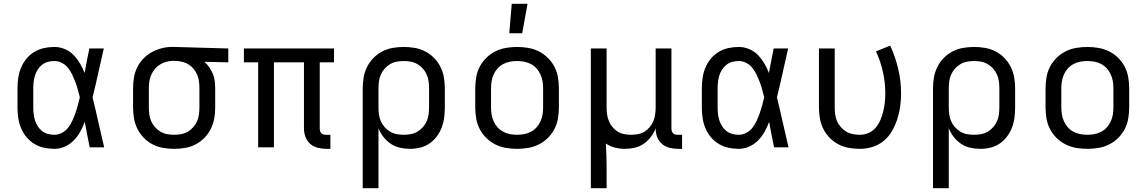

<svg xmlns="http://www.w3.org/2000/svg" viewBox="-20 -775 6040 1010"><path d="M266 8Q238 8 211 2Q184 -4 160 -18.5Q136 -33 118.5 -54.5Q101 -76 90.5 -101.5Q80 -127 76 -154.5Q72 -182 72 -210V-310Q72 -338 76 -365.5Q80 -393 90.5 -418.5Q101 -444 118.5 -465.5Q136 -487 160 -501.5Q184 -516 211 -522Q238 -528 266 -528Q294 -528 320.5 -517Q347 -506 366.5 -486Q386 -466 400.5 -441.5Q415 -417 425 -391Q431 -423 437 -455.5Q443 -488 450 -520H526Q511 -456 497 -391.5Q483 -327 467 -263Q483 -198 497.5 -132Q512 -66 528 0H452Q445 -33 438.5 -66.5Q432 -100 426 -134Q416 -107 402 -82Q388 -57 368 -36.5Q348 -16 321.5 -4Q295 8 266 8ZM266 -66Q287 -66 306.5 -76.5Q326 -87 339 -104Q352 -121 361 -141Q370 -161 377 -181Q384 -201 389.5 -221.5Q395 -242 400 -263Q395 -283 389.5 -303.5Q384 -324 376.5 -343.5Q369 -363 360 -382Q351 -401 338 -417.5Q325 -434 306 -444Q287 -454 266 -454Q249 -454 232 -449.5Q215 -445 201.5 -434.5Q188 -424 178.5 -409Q169 -394 164 -378Q159 -362 157 -344.5Q155 -327 155 -310V-210Q155 -193 157 -175.5Q159 -158 164 -142Q169 -126 178.5 -111Q188 -96 201.5 -85.5Q215 -75 232 -70.5Q249 -66 266 -66Z M896 8Q867 8 838 3Q809 -2 783 -15.5Q757 -29 736.5 -50Q716 -71 703 -97Q690 -123 685 -152Q680 -181 680 -210V-310Q680 -338 684.5 -366Q689 -394 701 -419Q713 -444 732.5 -465Q752 -486 776.5 -499.5Q801 -513 828 -520.5Q855 -528 883 -528H900L1181 -520V-447L1055 -450Q1070 -437 1081 -421Q1092 -405 1099.5 -387Q1107 -369 1109.5 -349.5Q1112 -330 1112 -310V-210Q1112 -181 1107 -152Q1102 -123 1089 -97Q1076 -71 1055.5 -50Q1035 -29 1009 -15.5Q983 -2 954 3Q925 8 896 8ZM896 -66Q915 -66 933.5 -69.5Q952 -73 968 -82.5Q984 -92 996.5 -106Q1009 -120 1016.5 -137Q1024 -154 1026.5 -172.5Q1029 -191 1029 -210V-310Q1029 -327 1027 -344.5Q1025 -362 1018.5 -378.5Q1012 -395 1001.5 -409Q991 -423 976.5 -433Q962 -443 945 -448Q928 -453 911 -454H900Q898 -455 895.5 -455Q893 -455 891 -455Q873 -455 855 -450Q837 -445 821.5 -435.5Q806 -426 794.5 -412Q783 -398 775.5 -381Q768 -364 765.5 -346Q763 -328 763 -310V-210Q763 -191 765.5 -172.5Q768 -154 775.5 -137Q783 -120 795.5 -106Q808 -92 824 -82.5Q840 -73 858.5 -69.5Q877 -66 896 -66Z M1718 8H1695Q1673 8 1650.5 2Q1628 -4 1611.5 -18.5Q1595 -33 1587 -54.5Q1579 -76 1579 -98V-447H1421V0H1338V-447H1263V-520H1737V-447H1662V-98Q1662 -92 1664 -85.5Q1666 -79 1670.5 -74Q1675 -69 1681.5 -67.5Q1688 -66 1695 -66H1718Z M1888 215V-310Q1888 -339 1893 -368Q1898 -397 1911 -423Q1924 -449 1944.5 -470Q1965 -491 1991 -504.5Q2017 -518 2046 -523Q2075 -528 2104 -528Q2133 -528 2162 -523Q2191 -518 2217 -504.5Q2243 -491 2263.5 -470Q2284 -449 2297 -423Q2310 -397 2315 -368Q2320 -339 2320 -310V-210Q2320 -183 2316.5 -156Q2313 -129 2303.5 -104Q2294 -79 2277.5 -57Q2261 -35 2239 -20Q2217 -5 2190.5 1.5Q2164 8 2137 8Q2110 8 2083.5 2Q2057 -4 2035 -19Q2013 -34 1996.5 -55.5Q1980 -77 1971 -101V215ZM2104 -66Q2123 -66 2141.5 -69.5Q2160 -73 2176 -82.5Q2192 -92 2204.5 -106Q2217 -120 2224.5 -137Q2232 -154 2234.5 -172.5Q2237 -191 2237 -210V-310Q2237 -329 2234.5 -347.5Q2232 -366 2224.5 -383Q2217 -400 2204.5 -414Q2192 -428 2176 -437.5Q2160 -447 2141.5 -450.5Q2123 -454 2104 -454Q2085 -454 2066.5 -450.5Q2048 -447 2032 -437.5Q2016 -428 2003.5 -414Q1991 -400 1983.5 -383Q1976 -366 1973.5 -347.5Q1971 -329 1971 -310V-210Q1971 -191 1973.5 -172.5Q1976 -154 1983.5 -137Q1991 -120 2003.5 -106Q2016 -92 2032 -82.5Q2048 -73 2066.5 -69.5Q2085 -66 2104 -66Z M2700 8Q2671 8 2641.5 3Q2612 -2 2586 -15Q2560 -28 2538.5 -49Q2517 -70 2503.5 -96Q2490 -122 2485 -151.5Q2480 -181 2480 -210V-310Q2480 -339 2485 -368.5Q2490 -398 2503.5 -424Q2517 -450 2538.5 -471Q2560 -492 2586 -505Q2612 -518 2641.5 -523Q2671 -528 2700 -528Q2729 -528 2758.5 -523Q2788 -518 2814 -505Q2840 -492 2861.5 -471Q2883 -450 2896.5 -424Q2910 -398 2915 -368.5Q2920 -339 2920 -310V-210Q2920 -181 2915 -151.5Q2910 -122 2896.5 -96Q2883 -70 2861.5 -49Q2840 -28 2814 -15Q2788 -2 2758.5 3Q2729 8 2700 8ZM2700 -66Q2719 -66 2737.5 -69.5Q2756 -73 2773 -82Q2790 -91 2802.5 -105Q2815 -119 2823 -136.5Q2831 -154 2834 -172.5Q2837 -191 2837 -210V-310Q2837 -329 2834 -347.5Q2831 -366 2823 -383.5Q2815 -401 2802.5 -415Q2790 -429 2773 -438Q2756 -447 2737.5 -450.5Q2719 -454 2700 -454Q2681 -454 2662.5 -450.5Q2644 -447 2627 -438Q2610 -429 2597.5 -415Q2585 -401 2577 -383.5Q2569 -366 2566 -347.5Q2563 -329 2563 -310V-210Q2563 -191 2566 -172.5Q2569 -154 2577 -136.5Q2585 -119 2597.5 -105Q2610 -91 2627 -82Q2644 -73 2662.5 -69.5Q2681 -66 2700 -66ZM2659 -600 2672 -755H2755L2727 -600Z M3088 215V-520H3171V-210Q3171 -192 3173.5 -173.5Q3176 -155 3183 -138Q3190 -121 3202 -106.5Q3214 -92 3229.5 -82.5Q3245 -73 3263.5 -69.5Q3282 -66 3300 -66Q3318 -66 3336.5 -69.5Q3355 -73 3370.5 -82.5Q3386 -92 3398 -106.5Q3410 -121 3417 -138Q3424 -155 3426.5 -173.5Q3429 -192 3429 -210V-520H3512V-98Q3512 -92 3514 -85.5Q3516 -79 3520.5 -74Q3525 -69 3531.5 -67.5Q3538 -66 3545 -66H3568V8H3545Q3523 8 3500.5 2Q3478 -4 3461.5 -18.5Q3445 -33 3437 -54.5Q3429 -76 3429 -98V-100Q3420 -76 3404 -55Q3388 -34 3366.5 -19Q3345 -4 3319.5 2Q3294 8 3267 8Q3241 8 3215 1.5Q3189 -5 3167 -20Q3169 12 3170 44Q3171 76 3171 107V215Z M3866 8Q3838 8 3811 2Q3784 -4 3760 -18.5Q3736 -33 3718.5 -54.5Q3701 -76 3690.5 -101.5Q3680 -127 3676 -154.5Q3672 -182 3672 -210V-310Q3672 -338 3676 -365.5Q3680 -393 3690.5 -418.5Q3701 -444 3718.5 -465.5Q3736 -487 3760 -501.5Q3784 -516 3811 -522Q3838 -528 3866 -528Q3894 -528 3920.5 -517Q3947 -506 3966.5 -486Q3986 -466 4000.5 -441.5Q4015 -417 4025 -391Q4031 -423 4037 -455.5Q4043 -488 4050 -520H4126Q4111 -456 4097 -391.5Q4083 -327 4067 -263Q4083 -198 4097.5 -132Q4112 -66 4128 0H4052Q4045 -33 4038.5 -66.5Q4032 -100 4026 -134Q4016 -107 4002 -82Q3988 -57 3968 -36.5Q3948 -16 3921.5 -4Q3895 8 3866 8ZM3866 -66Q3887 -66 3906.5 -76.5Q3926 -87 3939 -104Q3952 -121 3961 -141Q3970 -161 3977 -181Q3984 -201 3989.5 -221.5Q3995 -242 4000 -263Q3995 -283 3989.5 -303.5Q3984 -324 3976.5 -343.5Q3969 -363 3960 -382Q3951 -401 3938 -417.5Q3925 -434 3906 -444Q3887 -454 3866 -454Q3849 -454 3832 -449.5Q3815 -445 3801.5 -434.5Q3788 -424 3778.5 -409Q3769 -394 3764 -378Q3759 -362 3757 -344.5Q3755 -327 3755 -310V-210Q3755 -193 3757 -175.5Q3759 -158 3764 -142Q3769 -126 3778.5 -111Q3788 -96 3801.5 -85.5Q3815 -75 3832 -70.5Q3849 -66 3866 -66Z M4504 8Q4475 8 4446 3Q4417 -2 4391 -15.5Q4365 -29 4344.5 -50Q4324 -71 4311 -97Q4298 -123 4293 -152Q4288 -181 4288 -210V-520H4371V-210Q4371 -191 4373.5 -172.5Q4376 -154 4383.5 -137Q4391 -120 4403.5 -106Q4416 -92 4432 -82.5Q4448 -73 4466.5 -69.5Q4485 -66 4504 -66Q4528 -66 4550 -76Q4572 -86 4587 -104Q4602 -122 4611.5 -144.5Q4621 -167 4626.5 -190Q4632 -213 4634.5 -236.5Q4637 -260 4637 -284Q4637 -341 4624.5 -397Q4612 -453 4588 -505L4663 -535Q4690 -476 4705 -412.5Q4720 -349 4720 -284Q4720 -250 4715.5 -216Q4711 -182 4700.5 -149.5Q4690 -117 4673 -87Q4656 -57 4630 -35Q4604 -13 4571 -2.5Q4538 8 4504 8Z M4888 215V-310Q4888 -339 4893 -368Q4898 -397 4911 -423Q4924 -449 4944.5 -470Q4965 -491 4991 -504.5Q5017 -518 5046 -523Q5075 -528 5104 -528Q5133 -528 5162 -523Q5191 -518 5217 -504.5Q5243 -491 5263.5 -470Q5284 -449 5297 -423Q5310 -397 5315 -368Q5320 -339 5320 -310V-210Q5320 -183 5316.5 -156Q5313 -129 5303.5 -104Q5294 -79 5277.5 -57Q5261 -35 5239 -20Q5217 -5 5190.5 1.5Q5164 8 5137 8Q5110 8 5083.5 2Q5057 -4 5035 -19Q5013 -34 4996.5 -55.5Q4980 -77 4971 -101V215ZM5104 -66Q5123 -66 5141.5 -69.5Q5160 -73 5176 -82.5Q5192 -92 5204.5 -106Q5217 -120 5224.5 -137Q5232 -154 5234.5 -172.5Q5237 -191 5237 -210V-310Q5237 -329 5234.5 -347.5Q5232 -366 5224.5 -383Q5217 -400 5204.5 -414Q5192 -428 5176 -437.5Q5160 -447 5141.5 -450.5Q5123 -454 5104 -454Q5085 -454 5066.5 -450.5Q5048 -447 5032 -437.5Q5016 -428 5003.5 -414Q4991 -400 4983.5 -383Q4976 -366 4973.5 -347.5Q4971 -329 4971 -310V-210Q4971 -191 4973.5 -172.5Q4976 -154 4983.5 -137Q4991 -120 5003.5 -106Q5016 -92 5032 -82.5Q5048 -73 5066.5 -69.5Q5085 -66 5104 -66Z M5700 8Q5671 8 5641.5 3Q5612 -2 5586 -15Q5560 -28 5538.5 -49Q5517 -70 5503.5 -96Q5490 -122 5485 -151.5Q5480 -181 5480 -210V-310Q5480 -339 5485 -368.5Q5490 -398 5503.5 -424Q5517 -450 5538.5 -471Q5560 -492 5586 -505Q5612 -518 5641.5 -523Q5671 -528 5700 -528Q5729 -528 5758.5 -523Q5788 -518 5814 -505Q5840 -492 5861.5 -471Q5883 -450 5896.5 -424Q5910 -398 5915 -368.5Q5920 -339 5920 -310V-210Q5920 -181 5915 -151.5Q5910 -122 5896.5 -96Q5883 -70 5861.5 -49Q5840 -28 5814 -15Q5788 -2 5758.5 3Q5729 8 5700 8ZM5700 -66Q5719 -66 5737.5 -69.5Q5756 -73 5773 -82Q5790 -91 5802.5 -105Q5815 -119 5823 -136.5Q5831 -154 5834 -172.5Q5837 -191 5837 -210V-310Q5837 -329 5834 -347.5Q5831 -366 5823 -383.5Q5815 -401 5802.5 -415Q5790 -429 5773 -438Q5756 -447 5737.5 -450.5Q5719 -454 5700 -454Q5681 -454 5662.5 -450.5Q5644 -447 5627 -438Q5610 -429 5597.5 -415Q5585 -401 5577 -383.5Q5569 -366 5566 -347.5Q5563 -329 5563 -310V-210Q5563 -191 5566 -172.5Q5569 -154 5577 -136.5Q5585 -119 5597.5 -105Q5610 -91 5627 -82Q5644 -73 5662.5 -69.5Q5681 -66 5700 -66Z"/></svg>

Font: Iosevka Extended
Style: Regular
Weight: 400
Width: 7
Monospace: yes
Designer: Belleve Invis
Foundry: Belleve Invis
Version: Version 32.5.0; ttfautohint (v1.8.4)